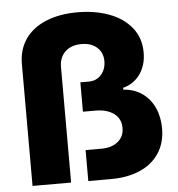

<svg xmlns="http://www.w3.org/2000/svg" viewBox="-52 -766 753 814"><g transform="rotate(-5 325.0 -358.5)"><path d="M307.6 -716.8Q380.9 -716.8 440.9 -694.8Q501 -672.9 536.6 -628.9Q572.3 -585 572.3 -522.5Q572.3 -469.2 545.7 -431.2Q519 -393.1 472.7 -380.9V-373Q518.1 -370.1 552 -346.7Q585.9 -323.2 604 -283.7Q622.1 -244.1 622.1 -194.3Q621.6 -132.3 592 -88.6Q562.5 -44.9 510 -22.5Q457.5 0 388.7 0H291V-131.8H358.4Q402.8 -131.8 429.2 -153.8Q455.6 -175.8 455.1 -212.9Q455.1 -251 425.8 -272.9Q396.5 -294.9 346.7 -294.9H293.9V-419.9H329.1Q362.8 -419.9 383.1 -443.1Q403.3 -466.3 403.3 -501Q403.3 -536.6 378.9 -558.8Q354.5 -581.1 312.5 -581.1Q269 -581.1 243.4 -556.9Q217.8 -532.7 217.8 -491.2V0H53.7V-518.6Q53.7 -580.1 84.7 -624.8Q115.7 -669.4 173.1 -693.1Q230.5 -716.8 307.6 -716.8Z"/></g></svg>

Font: Pretendard ExtraBold
Style: Regular
Weight: 800
Designer: Base glyphs from Inter by Rasmus Andersson; Hangeul glyphs from Noto Sans CJK(Source Han Sans) by Jang Soo-young and Kan
Foundry: Kil Hyung-jin
Version: Version 1.309